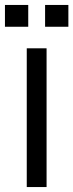

<svg xmlns="http://www.w3.org/2000/svg" viewBox="-33 -755 296 775"><path d="M155 -560V0H75V-560ZM-13 -735H81V-647H-13ZM149 -735H243V-647H149Z"/></svg>

Font: TASA Explorer VF
Style: Regular
Weight: 400
Designer: Weizhong Zhang
Foundry: Local Remote
Version: Version 1.000;Glyphs 3.2 (3192)